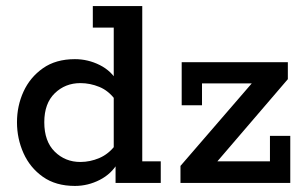

<svg xmlns="http://www.w3.org/2000/svg" viewBox="-20 -603 1012 633"><path d="M227 10Q164 10 121.5 -20Q79 -50 57.5 -98Q36 -146 36 -200Q36 -254 57.5 -301Q79 -348 121.5 -378Q164 -408 227 -408Q270 -408 309 -388.5Q348 -369 369 -331L355 -332V-512H286V-583H449V-71H510V0H361V-72L369 -67Q348 -30 309 -10Q270 10 227 10ZM245 -69Q277 -69 307.5 -82Q338 -95 360 -124L355 -85V-310L360 -274Q338 -304 307.5 -316.5Q277 -329 245 -329Q195 -329 160.5 -295.5Q126 -262 126 -200Q126 -137 160.5 -103Q195 -69 245 -69ZM575 0V-56L835 -357L848 -328H646V-256H579V-398H929V-342L670 -40L658 -71H870V-155H937V0Z"/></svg>

Font: Rokkitt Medium
Style: Regular
Weight: 500
Version: Version 3.103